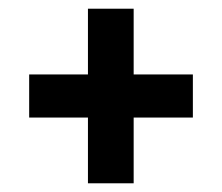

<svg xmlns="http://www.w3.org/2000/svg" viewBox="-20 -552 510 441"><path d="M287 -532V-381H423V-282H287V-131H182V-282H47V-381H182V-532Z"/></svg>

Font: Fira Sans Condensed Medium
Style: Regular
Weight: 500
Width: 3
Designer: Carrois Corporate & Edenspiekermann AG
Foundry: Carrois Corporate GbR & Edenspiekermann AG
Version: Version 4.203;PS 004.203;hotconv 1.0.88;makeotf.lib2.5.64775